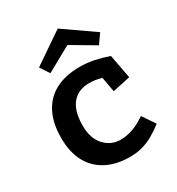

<svg xmlns="http://www.w3.org/2000/svg" viewBox="-167 -781 833 905"><g transform="rotate(-30 249.0 -329.0)"><path d="M349.5 -369Q331 -374.5 315 -376.9Q299 -379.2 282.8 -379.2Q221.8 -379.2 188.9 -339.1Q156 -299 156 -220.2Q156 -151 191.6 -112.2Q227.2 -73.5 279.2 -73.5Q312.5 -73.5 347.5 -86.1Q382.5 -98.8 416.5 -122.8L463 -54.2Q433.5 -31.5 405.2 -15.2Q377 1 346 9.9Q315 18.8 276 18.8Q203.8 18.8 150.5 -8.8Q97.2 -36.2 68.2 -89.4Q39.2 -142.5 39.2 -220.2Q39.2 -301.2 67.9 -356.5Q96.5 -411.8 150.6 -439.8Q204.8 -467.8 281.5 -467.8Q320.8 -467.8 358.9 -460Q397 -452.2 435.8 -438.5L460.2 -308.8L364 -288ZM283 -675.8 447.8 -561 412 -510.2 283.8 -585.8 148 -510.8 115 -561Z"/></g></svg>

Font: Podkova VF Beta
Style: Regular
Weight: 400
Designer: Ilya Yudin
Foundry: Cyreal (www.cyreal.org)
Version: Version 2.100